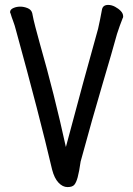

<svg xmlns="http://www.w3.org/2000/svg" viewBox="-20 -737 540 781"><path d="M308 -80Q302 -38 296 -16Q290 6 282 15Q274 24 254.5 24Q235 24 218 6Q201 -12 192 -47Q140 -269 45 -614Q40 -634 33.5 -651Q27 -668 23 -682Q21 -685 21 -688Q21 -699 36 -705Q48 -710 62.5 -710Q77 -710 92 -704Q107 -698 111 -684Q114 -670 116.5 -657Q119 -644 142 -560Q201 -354 248 -139Q323 -421 379 -620Q387 -655 395 -699Q399 -717 420 -717Q434 -717 448 -709.5Q462 -702 471.5 -692Q481 -682 481 -670Q481 -665 479 -663Q467 -633 456 -599Q436 -526 396.5 -393Q357 -260 308 -80Z"/></svg>

Font: Moon Stars Kai HW
Style: Bold
Weight: 700
Designer: GuiWonder
Version: Version 1.101